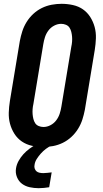

<svg xmlns="http://www.w3.org/2000/svg" viewBox="-20 -763 540 1007"><path d="M206 8Q176 8 147 1.5Q118 -5 94.5 -21Q71 -37 55.5 -61.5Q40 -86 32.5 -114Q25 -142 26 -172.5Q27 -203 32 -234L84 -548Q89 -574 97 -599Q105 -624 119.5 -647.5Q134 -671 154.5 -690Q175 -709 199.5 -721Q224 -733 250.5 -738Q277 -743 303 -743Q333 -743 362.5 -736.5Q392 -730 415 -714Q438 -698 453.5 -673.5Q469 -649 476.5 -621Q484 -593 483 -562.5Q482 -532 477 -501L425 -187Q420 -161 412 -136Q404 -111 389.5 -87.5Q375 -64 354.5 -45Q334 -26 309.5 -14Q285 -2 258.5 3Q232 8 206 8ZM208 -97Q227 -97 245 -106.5Q263 -116 275 -132Q287 -148 293 -166.5Q299 -185 302 -204L354 -518Q357 -531 358 -544.5Q359 -558 358 -570.5Q357 -583 354 -595.5Q351 -608 344.5 -618Q338 -628 326 -633Q314 -638 301 -638Q282 -638 264 -628.5Q246 -619 234 -603Q222 -587 216 -568.5Q210 -550 207 -531L155 -217Q152 -204 151 -190.5Q150 -177 151 -164.5Q152 -152 155 -139.5Q158 -127 164.5 -117Q171 -107 183 -102Q195 -97 208 -97ZM183 224Q159 224 136 219Q113 214 95.5 201Q78 188 69 166Q60 144 64 120Q67 100 77.5 81Q88 62 102.5 46Q117 30 134.5 17Q152 4 171 -6L174 -8H252L251 0Q235 7 220.5 18Q206 29 194 42.5Q182 56 172.5 71Q163 86 161 103Q159 112 162 121Q165 130 171.5 135.5Q178 141 187.5 143Q197 145 207 145Q218 145 229 143.5Q240 142 251 141L238 219Q225 221 211 222.5Q197 224 183 224Z"/></svg>

Font: Iosevka SS18 Extrabold
Style: Italic
Weight: 800
Italic angle: -9°
Monospace: yes
Designer: Belleve Invis
Foundry: Belleve Invis
Version: Version 25.1.1; ttfautohint (v1.8.4)